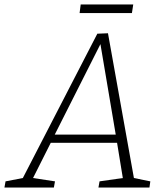

<svg xmlns="http://www.w3.org/2000/svg" viewBox="-55 -846 743 866"><path d="M432 -696 549 -43 623 -28 619 0H389L394 -28L499 -43L473 -202H174L94 -43L193 -28L188 0H-35L-30 -28L48 -43L384 -694ZM467 -239 398 -647 192 -239ZM309 -826H546L540 -787H304Z"/></svg>

Font: Bitter Pro Light
Style: Italic
Weight: 300
Italic angle: -9°
Designer: Sol Matas, and Bitter project Authors
Foundry: Sol Matas
Version: Version 1.010